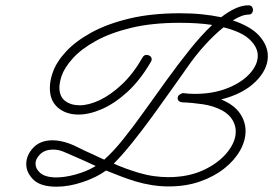

<svg xmlns="http://www.w3.org/2000/svg" viewBox="-20 -641 1030 724"><path d="M193 63Q133 63 106 36.5Q79 10 79 -22Q79 -56 105.5 -84Q132 -112 178 -112Q193 -112 208 -109Q239 -103 270.5 -87Q302 -71 330 -59Q340 -54 351 -49Q362 -44 373 -39Q407 -69 445 -116.5Q483 -164 524 -221.5Q565 -279 608 -338.5Q651 -398 694.5 -452.5Q738 -507 780 -547Q754 -551 723.5 -553Q693 -555 658 -555Q553 -555 474.5 -536Q396 -517 341 -486.5Q286 -456 254.5 -421Q223 -386 212 -354Q204 -328 204 -311Q204 -277 225.5 -260.5Q247 -244 281 -244Q314 -244 355 -263Q396 -282 439 -322Q482 -362 518 -425Q523 -434 533 -434Q540 -434 546 -429.5Q552 -425 552 -417Q552 -413 549 -408Q509 -339 461 -295Q413 -251 365 -230Q317 -209 276 -209Q229 -209 198.5 -235Q168 -261 168 -309Q168 -336 178 -365Q191 -405 227.5 -445Q264 -485 324 -518Q384 -551 467.5 -571Q551 -591 658 -591Q704 -591 742.5 -587Q781 -583 814 -576Q841 -597 867 -609Q893 -621 917 -621Q926 -621 930 -615.5Q934 -610 934 -604Q934 -597 930 -591.5Q926 -586 917 -586Q893 -586 858 -564Q927 -541 958.5 -505Q990 -469 990 -429Q990 -379 943.5 -333Q897 -287 814 -266Q862 -246 884 -214.5Q906 -183 906 -147Q906 -110 885 -73Q864 -36 825.5 -5.5Q787 25 734 43.5Q681 62 616 62Q555 62 491 43Q462 34 434.5 23.5Q407 13 380 2Q344 28 292 45.5Q240 63 193 63ZM501 10Q531 19 559.5 23Q588 27 614 27Q690 27 747 0.5Q804 -26 836.5 -66Q869 -106 869 -145Q869 -168 856.5 -189Q844 -210 817 -225Q785 -242 744 -248Q703 -254 668 -255Q650 -257 650 -271Q650 -284 669 -290Q692 -287 714 -287Q783 -287 836.5 -308Q890 -329 921 -362.5Q952 -396 952 -431Q952 -463 921.5 -492Q891 -521 823 -538Q789 -511 753 -471.5Q717 -432 684 -384Q662 -353 628.5 -305.5Q595 -258 556.5 -205Q518 -152 479.5 -104Q441 -56 409 -24Q431 -14 454.5 -5.5Q478 3 501 10ZM185 28Q222 29 265 17Q308 5 341 -15Q317 -26 293 -37Q269 -48 245 -58Q215 -72 200 -75Q195 -76 190 -76.5Q185 -77 180 -77Q150 -77 132 -60Q114 -43 114 -23Q114 -5 131 10.5Q148 26 185 28Z"/></svg>

Font: Meow Script
Style: Regular
Weight: 400
Designer: Robert E. Leuschke
Foundry: Robert E. Leuschke
Version: Version 1.010; ttfautohint (v1.8.3)